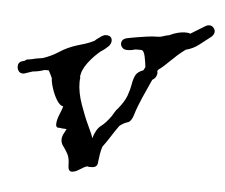

<svg xmlns="http://www.w3.org/2000/svg" viewBox="-47 -395 538 460"><g transform="rotate(5 221.5 -165.0)"><path d="M132 9Q132 -8 126.5 -18Q121 -28 115.5 -35Q110 -42 110 -51Q110 -59 116 -69L118 -73L120 -76Q119 -77 113 -77Q107 -77 105 -78H100Q94 -78 94 -86Q94 -96 100 -110.5Q106 -125 107 -130Q99 -131 91.5 -143Q84 -155 79 -170.5Q74 -186 74 -195Q72 -200 69.5 -204.5Q67 -209 65 -213H55Q41 -208 27 -207L9 -201Q7 -200 4 -200Q-3 -200 -6.5 -205Q-10 -210 -10 -216Q-10 -226 -1 -229L6 -231Q9 -235 17 -235Q19 -236 22 -236Q29 -238 35 -239Q41 -240 48 -241Q69 -248 86.5 -259.5Q104 -271 126 -278Q137 -281 147.5 -284.5Q158 -288 168 -293Q172 -297 176.5 -300Q181 -303 185 -306Q190 -309 195 -309Q209 -309 209 -296Q209 -291 204 -284Q200 -280 195 -276Q190 -272 185 -269Q169 -256 155.5 -238Q142 -220 141 -203L142 -202Q141 -199 141 -191Q141 -167 151 -138.5Q161 -110 171.5 -88Q182 -66 183 -60Q190 -83 201 -91Q212 -99 225 -117Q226 -119 231 -127Q236 -135 237 -135Q253 -154 258.5 -169.5Q264 -185 266 -197.5Q268 -210 272.5 -219Q277 -228 291 -233L295 -241Q294 -251 291 -266Q288 -281 281 -281H268Q264 -280 259.5 -279Q255 -278 250 -278H247Q240 -278 236 -282.5Q232 -287 232 -292Q232 -303 245 -306Q250 -307 255 -308Q260 -309 266 -310Q279 -312 292 -314Q305 -316 318 -316Q325 -316 331.5 -318.5Q338 -321 345 -322Q355 -327 365 -329.5Q375 -332 383 -332Q392 -332 395 -330L431 -352Q433 -353 435 -353.5Q437 -354 439 -354Q445 -354 449 -349.5Q453 -345 453 -340Q453 -333 446 -327Q433 -317 419 -306Q405 -295 388 -291Q378 -284 368.5 -275.5Q359 -267 351 -259Q347 -255 340.5 -249Q334 -243 327 -238L324 -234L325 -231Q325 -218 314 -212Q304 -190 294 -167.5Q284 -145 278 -125Q273 -108 264 -105.5Q255 -103 245 -95Q235 -81 226.5 -67.5Q218 -54 209 -42Q206 -33 204.5 -23.5Q203 -14 202 -5Q202 9 187 9Q185 9 182 9Q179 9 177 8Q170 10 159.5 17Q149 24 141 24Q132 24 132 9Z"/></g></svg>

Font: RU Serius
Style: Regular
Weight: 400
Designer: Robert E. Leuschke
Foundry: Robert E. Leuschke
Version: Version 1.011; ttfautohint (v1.8.3)